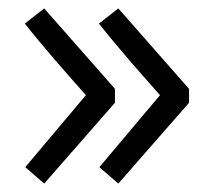

<svg xmlns="http://www.w3.org/2000/svg" viewBox="-20 -506 519 456"><path d="M429 -262V-295L261 -486L215 -450C259 -394 313 -333 360 -280L216 -109L261 -70ZM253 -262V-295L85 -486L39 -450C83 -394 137 -333 184 -280L40 -109L85 -70Z"/></svg>

Font: Spoqa Han Sans Neo
Style: Regular
Weight: 400
Designer: [Spoqa Han Sans Neo] Dong-huui Kim ___ Younghwa Kang ___ Yujin Lee ___ [Noto Sans] Ryoko NISHIZUKA ____ (kana & ideograp
Foundry: Spoqa (http://www.spoqa-han-sans.com)
Version: Version 1.100;hotconv 1.0.109;makeotfexe 2.5.65596